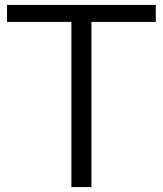

<svg xmlns="http://www.w3.org/2000/svg" viewBox="-20 -760 662 780"><path d="M270 0V-671H8.5V-740H613V-671H351.5V0Z"/></svg>

Font: Encode Sans Semi Expanded
Style: Regular
Weight: 400
Width: 6
Designer: Multiple Designers
Foundry: Impallari Type
Version: Version 3.000; ttfautohint (v1.8.3) -l 8 -r 50 -G 200 -x 14 